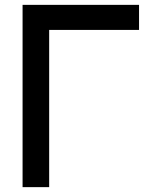

<svg xmlns="http://www.w3.org/2000/svg" viewBox="-20 -770 602 790"><path d="M552.1 -750H72.9V0H182.3V-646.9H552.1Z"/></svg>

Font: Manrope Semibold
Style: Regular
Weight: 600
Width: 4
Designer: Michael Sharanda
Foundry: Michael Sharanda
Version: Version 2.000;PS 002.000;hotconv 1.0.88;makeotf.lib2.5.64775